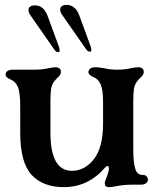

<svg xmlns="http://www.w3.org/2000/svg" viewBox="-20 -758 640 788"><path d="M63 -214V-322Q63 -379 53 -402Q43 -424 23 -432Q3 -440 3 -452Q3 -461 10.5 -466.5Q18 -472 33 -472H121Q153 -472 179 -478Q199 -482 207 -482Q230 -482 230 -462Q230 -456 226 -450Q222 -444 216 -439Q206 -429 201 -422Q192 -409 189.5 -391.5Q187 -374 187 -342V-214Q187 -57 275 -57Q328 -57 365.5 -105Q403 -153 403 -251V-342Q403 -389 393 -412Q383 -434 363 -442Q343 -450 343 -462Q343 -471 350.5 -476.5Q358 -482 373 -482Q385 -482 407 -478Q433 -472 461 -472Q494 -472 522 -479Q527 -480 534 -481Q541 -482 547 -482Q570 -482 570 -462Q570 -456 566 -450Q562 -444 556 -439Q546 -429 541 -422Q532 -409 529.5 -391.5Q527 -374 527 -342V-140Q527 -87 537 -60Q541 -50 548 -45Q555 -40 567 -40Q576 -40 581.5 -34.5Q587 -29 587 -20Q587 -12 579.5 -6Q572 0 557 0H519Q487 0 452 7Q439 10 427 10Q410 10 410 -5Q410 -14 421 -40Q427 -58 427 -66Q427 -77 421 -77Q418 -77 411 -70Q342 10 242 10Q156 10 109.5 -40.5Q63 -91 63 -214ZM202 -556 105 -695Q97 -706 97 -717Q97 -726 104 -731Q111 -736 123 -736Q160 -736 176 -691L223 -563Q225 -555 225 -553Q225 -544 219 -544Q214 -544 210.5 -546.5Q207 -549 202 -556ZM227 -719Q227 -728 234 -733Q241 -738 253 -738Q290 -738 306 -693L353 -565Q355 -557 355 -555Q355 -546 349 -546Q344 -546 340.5 -548.5Q337 -551 332 -558L235 -697Q227 -708 227 -719Z"/></svg>

Font: Raigarh Medium
Style: Regular
Weight: 500
Designer: jaikishan Patel
Foundry: MagicType
Version: Version 1.000